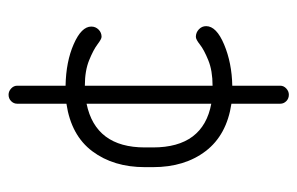

<svg xmlns="http://www.w3.org/2000/svg" viewBox="-143 -591 694 448"><g transform="rotate(-90 204.0 -367.0)"><path d="M207 -694Q215 -694 221.5 -688Q228 -682 228 -674V-561Q284 -560 325 -542Q366 -524 366 -501Q366 -491 359 -484Q352 -477 342 -477Q337 -477 324.5 -486.5Q312 -496 287.5 -506Q263 -516 228 -516V-218Q263 -218 287.5 -228Q312 -238 324 -247.5Q336 -257 342 -257Q352 -257 359.5 -250Q367 -243 367 -233Q367 -209 324 -191Q281 -173 228 -172V-60Q228 -52 221.5 -46Q215 -40 207 -40Q198 -40 192 -46Q186 -52 186 -60V-174Q113 -185 75.5 -234Q38 -283 38 -357V-376Q38 -449 75 -498.5Q112 -548 186 -559V-674Q186 -682 192 -688Q198 -694 207 -694ZM84 -376V-357Q84 -240 186 -221V-512Q84 -491 84 -376Z"/></g></svg>

Font: Dosis
Style: Light
Weight: 300
Designer: Edgar Tolentino, Pablo Impallari, Igino Marini
Foundry: Edgar Tolentino, Pablo Impallari, Igino Marini
Version: Version 1.007